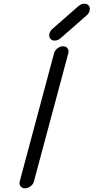

<svg xmlns="http://www.w3.org/2000/svg" viewBox="-20 -1020 507 1040"><path d="M404.8 -986.8Q418.5 -998.8 434.6 -999.9Q450.7 -1001 460 -990.5Q469 -980 465.8 -964.1Q462.6 -948.2 449 -936.3L308.3 -813.2Q294.7 -801.3 278.6 -800.2Q262.5 -799.1 253.2 -809.6Q244.1 -820.1 247.3 -835.9Q250.5 -851.8 264.2 -863.8ZM272.9 -731.9Q276.9 -747.3 291.3 -758.3Q305.7 -769.3 321.5 -769.3Q337.4 -769.3 345.7 -758.3Q354 -747.3 350.1 -731.9L163.8 -37.4Q159.9 -22 145.6 -11Q131.3 0 115.5 0Q99.6 0 91.3 -11Q83 -22 86.9 -37.4Z"/></svg>

Font: Tecnico
Style: GruesoInclinado
Weight: 700
Italic angle: -15°
Version: Version 1.3